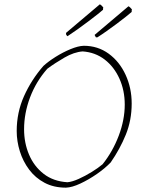

<svg xmlns="http://www.w3.org/2000/svg" viewBox="-20 -858 662 885"><path d="M284 7Q228 7 185.5 -15.5Q143 -38 114.5 -76Q86 -114 71.5 -160.5Q57 -207 57 -254Q57 -340 91 -415.5Q125 -491 180 -554Q203 -575 236.5 -596Q270 -617 305 -631.5Q340 -646 366 -647Q431 -647 481 -610.5Q531 -574 559 -513Q587 -452 587 -381Q587 -304 560 -237.5Q533 -171 490 -109Q464 -82 426.5 -56Q389 -30 350.5 -12Q312 6 284 7ZM291 -18Q313 -20 343 -33.5Q373 -47 403 -65.5Q433 -84 453 -101Q500 -160 527.5 -233Q555 -306 555 -376Q555 -441 530.5 -495.5Q506 -550 462.5 -583.5Q419 -617 361 -621Q321 -618 277 -592.5Q233 -567 198 -541Q146 -482 118.5 -409Q91 -336 91 -262Q91 -199 114 -145Q137 -91 181.5 -56.5Q226 -22 291 -18ZM291 -691Q286 -695 284 -701L285 -707L440 -838Q446 -836 456 -824Q455 -821 455 -818Q455 -815 455 -813Q450 -808 431.5 -793.5Q413 -779 388 -760Q363 -741 337 -722.5Q311 -704 291 -691ZM422 -686 416 -697 572 -829Q578 -827 588 -815Q587 -812 587 -809Q587 -806 587 -803Q579 -796 561 -781.5Q543 -767 519.5 -749.5Q496 -732 472 -715Q448 -698 429 -686Z"/></svg>

Font: Labrada ExtraLight
Style: Italic
Weight: 200
Italic angle: -7°
Designer: Mercedes Jáuregui
Foundry: Omnibus-Type Team
Version: Version 1.000; ttfautohint (v1.8.4.7-5d5b)